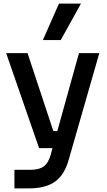

<svg xmlns="http://www.w3.org/2000/svg" viewBox="-20 -834 595 1065"><path d="M316.9 -611.8H217.8L307.1 -814H429.2ZM140.1 210.9H60.1V107.9H148.9Q196.3 107.9 222.2 89.4Q248 70.8 261.2 24.9L271 -12.2H196.8L14.2 -539.1H132.8L275.9 -106.9H297.9L418 -539.1H530.8L360.8 53.2Q336.9 137.2 284.4 174.1Q231.9 210.9 140.1 210.9Z"/></svg>

Font: Sora Medium
Style: Regular
Weight: 500
Designer: Jonathan Barnbrook, Julián Moncada
Foundry: Barnbrook Fonts
Version: Version 2.000